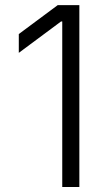

<svg xmlns="http://www.w3.org/2000/svg" viewBox="-20 -748 434 768"><path d="M297.4 -727.5V0H229V-662.1H224.1L55.2 -536.6V-611.8L210.9 -727.5Z"/></svg>

Font: Inter Light
Style: Regular
Weight: 300
Designer: Rasmus Andersson
Foundry: rsms
Version: Version 4.000;git-a52131595